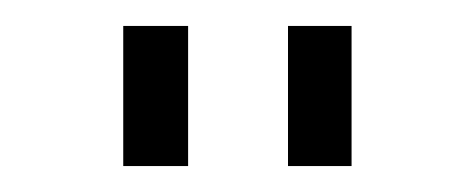

<svg xmlns="http://www.w3.org/2000/svg" viewBox="-20 -800 366 148"><path d="M75 -672V-780H125V-672ZM202 -672V-780H251V-672Z"/></svg>

Font: Mohave Light Light
Style: Regular
Weight: 300
Version: Version 2.003